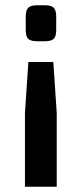

<svg xmlns="http://www.w3.org/2000/svg" viewBox="-20 -521 311 731"><path d="M151 -501Q175 -501 184.5 -491.5Q194 -482 194 -458V-406Q194 -382 184.5 -373Q175 -364 151 -364H122Q97 -364 87.5 -373Q78 -382 78 -406V-458Q78 -482 87.5 -491.5Q97 -501 122 -501ZM183 -285 196 -91V190H75V-91L88 -285Z"/></svg>

Font: Exo 2 Semi Bold
Style: Regular
Weight: 600
Designer: Natanael Gama
Version: Version 1.001;PS 001.001;hotconv 1.0.88;makeotf.lib2.5.64775